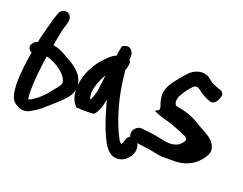

<svg xmlns="http://www.w3.org/2000/svg" viewBox="-122 -874 1589 1256"><g transform="rotate(20 672.5 -246.5)"><path d="M0 -81H1C4 -39 2 22 57 49C96 73 133 60 156 44C184 30 211 9 235 -14C261 -36 341 -104 364 -143C374 -162 381 -182 381 -203C381 -225 374 -247 363 -268C339 -309 290 -341 248 -362C220 -380 184 -400 141 -406C147 -437 151 -469 158 -498C162 -516 165 -533 170 -547L172 -548L179 -578L180 -579C181 -592 183 -603 178 -617C167 -644 139 -646 123 -638C113 -634 103 -626 98 -612L89 -585C82 -566 76 -545 71 -523C60 -482 47 -438 38 -391L23 -385C12 -379 2 -361 2 -361C-8 -341 3 -322 23 -312C11 -242 0 -162 0 -83ZM102 -71C102 -157 113 -243 125 -322C134 -321 147 -317 161 -311C205 -292 255 -258 273 -222C278 -211 281 -201 281 -197C281 -190 279 -184 274 -175C270 -168 257 -150 235 -125C213 -96 196 -80 186 -70C174 -58 166 -51 154 -43C136 -30 123 -20 107 -17C104 -26 103 -51 102 -71Z M385 -247C374 -183 376 -121 418 -79V-75H423C457 -72 510 -71 544 -75C572 -104 584 -149 591 -192C594 -178 599 -160 604 -145C626 -63 660 33 698 94C716 119 734 137 757 145C826 162 861 113 874 90L882 70C894 29 872 -5 851 -15C834 -25 808 -20 794 13C791 19 790 24 788 34L781 48C781 48 780 48 779 49C775 46 770 42 762 33C700 -79 653 -241 640 -404C639 -408 638 -411 638 -414C644 -424 649 -443 650 -468C651 -473 649 -479 641 -484C642 -495 641 -512 642 -525C638 -537 623 -576 585 -562C573 -559 568 -555 564 -550C561 -535 555 -509 552 -483C522 -471 502 -450 478 -424C437 -381 398 -317 385 -247ZM484 -229C493 -268 510 -306 529 -338C524 -301 520 -259 514 -224C511 -206 500 -169 489 -153C481 -169 477 -199 484 -229Z M823 -5C837 4 854 5 854 5L871 8H873C899 11 928 16 956 19C984 23 1020 32 1053 36H1126C1208 40 1271 10 1312 -39C1325 -54 1344 -80 1347 -107V-113C1342 -157 1312 -184 1282 -201C1256 -219 1227 -230 1202 -247C1174 -265 1144 -280 1110 -290L1072 -300C1058 -302 1038 -306 1029 -309C1021 -324 1020 -321 1020 -345L1025 -367C1027 -372 1038 -393 1057 -420C1076 -446 1092 -462 1096 -465C1110 -472 1115 -472 1123 -470L1142 -459C1161 -442 1185 -429 1207 -419L1222 -414C1254 -397 1279 -430 1286 -460C1292 -472 1292 -493 1269 -504C1264 -506 1261 -507 1253 -509L1234 -516C1223 -521 1212 -525 1205 -529C1191 -536 1178 -552 1156 -564H1155C1119 -578 1087 -570 1057 -553C1035 -540 1015 -515 987 -481C960 -448 941 -423 933 -402C925 -384 921 -366 920 -351H919V-350C919 -279 959 -254 924 -237L910 -230L924 -224C975 -201 1012 -197 1049 -183C1083 -171 1121 -155 1155 -140C1164 -131 1165 -129 1168 -118C1155 -90 1132 -69 1094 -64C1053 -57 1015 -73 967 -80C942 -83 915 -88 885 -90L866 -92C859 -93 841 -87 832 -78C806 -58 810 -25 823 -5Z"/></g></svg>

Font: Stray Cat
Style: ExBlkCn
Weight: 1000
Version: Version 1.0